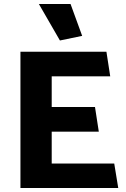

<svg xmlns="http://www.w3.org/2000/svg" viewBox="-20 -938 630 958"><path d="M570 0 550 -122H238V-281H473L454 -404H238V-557H530L511 -680H82V0ZM279 -736 390 -759 332 -918H174Z"/></svg>

Font: Catamaran Thin ExtraBold
Style: Regular
Weight: 800
Version: Version 2.000